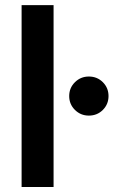

<svg xmlns="http://www.w3.org/2000/svg" viewBox="-20 -748 461 768"><path d="M194.3 -727.5V0H66.4V-727.5ZM335.4 -285.6Q302.7 -285.6 279.8 -308.3Q256.8 -331.1 256.8 -363.8Q256.8 -396.5 279.8 -419.2Q302.7 -441.9 335.4 -441.9Q368.7 -441.9 391.4 -419.2Q414.1 -396.5 414.1 -363.8Q414.1 -331.1 391.4 -308.3Q368.7 -285.6 335.4 -285.6Z"/></svg>

Font: Inter Semi Bold
Style: Regular
Weight: 600
Designer: Rasmus Andersson
Foundry: rsms
Version: Version 4.000;git-e0f93cc